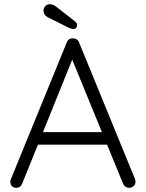

<svg xmlns="http://www.w3.org/2000/svg" viewBox="-20 -883 686 904"><path d="M309.8 -627 328.2 -622.5 84.5 -18.5Q81.2 -9.2 73.9 -4Q66.5 1.2 57.8 1.2Q43.5 1.2 36.5 -6.2Q29.5 -13.8 28.8 -24.5Q28 -29.8 30.2 -36.8L294.2 -682.8Q298.5 -693.8 306 -698.4Q313.5 -703 323.5 -702.5Q334 -702.5 341.6 -697.2Q349.2 -692 352.5 -682.8L615.8 -39.8Q617.8 -34.2 617.8 -27.8Q617.8 -14.2 608.9 -6.5Q600 1.2 588 1.2Q578.2 1.2 570.5 -4.1Q562.8 -9.5 559.2 -18.8ZM490.2 -202H143.2L167.5 -260.8H478ZM323.8 -746.5Q318 -746.5 312.8 -748.8Q307.5 -751 302.2 -753.2L204.5 -801.8Q184.8 -812.8 184.8 -833Q184.8 -845.5 193.4 -854.4Q202 -863.2 215.2 -863.2Q224 -863.2 231.2 -859.8Q238.5 -856.2 244 -851.8L333 -782.5Q338 -778.5 340.6 -774.2Q343.2 -770 343.2 -764.5Q343.2 -757.5 338.5 -752Q333.8 -746.5 323.8 -746.5Z"/></svg>

Font: Quicksand Variable Light
Style: Regular
Weight: 300
Designer: Andrew Paglinawan
Foundry: Andrew Paglinawan
Version: Version 3.004